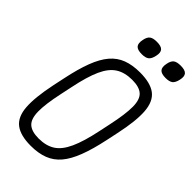

<svg xmlns="http://www.w3.org/2000/svg" viewBox="-307 -1123 1230 1230"><g transform="rotate(45 308.5 -507.5)"><path d="M238 14Q144 14 96.5 -22.5Q49 -59 43 -141.5Q37 -224 66 -363L83 -443Q105 -548 132 -619Q159 -690 195.5 -733Q232 -776 282.5 -795Q333 -814 401 -814Q496 -814 543.5 -777.5Q591 -741 597 -658.5Q603 -576 573 -437L556 -357Q534 -253 506.5 -181.5Q479 -110 443 -67.5Q407 -25 356.5 -5.5Q306 14 238 14ZM240 -55Q307 -55 351.5 -83.5Q396 -112 427 -180Q458 -248 482 -363L499 -443Q524 -560 523.5 -625.5Q523 -691 493 -718Q463 -745 399 -745Q332 -745 287 -716.5Q242 -688 211.5 -621Q181 -554 157 -437L140 -357Q115 -241 116 -175Q117 -109 147 -82Q177 -55 240 -55ZM541 -904Q502 -904 488 -920.5Q474 -937 482 -974Q488 -1005 504 -1017Q520 -1029 554 -1029Q594 -1029 608 -1013Q622 -997 614 -962Q607 -929 591 -916.5Q575 -904 541 -904ZM325 -904Q286 -904 272 -920.5Q258 -937 266 -974Q272 -1005 288 -1017Q304 -1029 338 -1029Q378 -1029 392 -1013Q406 -997 398 -962Q391 -929 375 -916.5Q359 -904 325 -904Z"/></g></svg>

Font: Victor Mono
Style: Italic
Weight: 400
Italic angle: -12°
Monospace: yes
Designer: Rune Bjørnerås
Version: Version 1.561;gftools[0.9.30]